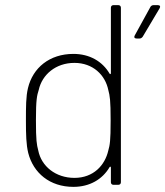

<svg xmlns="http://www.w3.org/2000/svg" viewBox="-20 -720 644 748"><path d="M407 -433C379 -481 329 -510 266 -510C173 -510 108 -456 89 -377C81 -344 81 -304 81 -250C81 -195 82 -157 90 -124C110 -46 174 8 266 8C329 8 379 -21 407 -69C409 -72 412 -71 412 -67V-10C412 -4 416 0 422 0H441C447 0 451 -4 451 -10V-690C451 -696 447 -700 441 -700H422C416 -700 412 -696 412 -690V-435C412 -431 409 -430 407 -433ZM566 -693 505 -582C501 -575 504 -570 512 -570H524C529 -570 533 -573 536 -577L602 -688C606 -695 603 -700 595 -700H578C573 -700 568 -697 566 -693ZM402 -134C389 -76 344 -27 270 -27C197 -27 141 -72 129 -134C123 -157 120 -172 120 -252C120 -332 124 -348 131 -370C144 -429 197 -475 270 -475C342 -475 390 -428 402 -369C408 -346 411 -331 411 -250C411 -171 408 -155 402 -134Z"/></svg>

Font: Barlow ExtraLight
Style: Regular
Weight: 275
Designer: Jeremy Tribby
Foundry: Tribby Type
Version: Version 1.422;hotconv 1.0.109;makeotfexe 2.5.65596